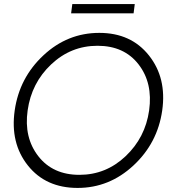

<svg xmlns="http://www.w3.org/2000/svg" viewBox="-20 -923 878 953"><path d="M338.9 -902.8H648.9L643.1 -856.9H333ZM365.2 9.8Q207 9.8 118.4 -101.6Q29.8 -212.9 53 -375Q76.2 -537.1 195.6 -648.4Q314.9 -759.8 473.1 -759.8Q630.4 -759.8 719.2 -647.9Q808.1 -536.1 785.2 -375Q762.2 -212.9 642.3 -101.6Q522.5 9.8 365.2 9.8ZM720.2 -375Q739.3 -511.2 667.7 -603.5Q596.2 -695.8 464.1 -695.8Q332 -695.8 234.1 -603.5Q136.2 -511.2 117.2 -375Q98.1 -240.2 170.2 -147.7Q242.2 -55.2 374 -55.2Q505.9 -55.2 603.5 -147.7Q701.2 -240.2 720.2 -375Z"/></svg>

Font: Oakes Grotesk
Style: Light Italic
Weight: 300
Designer: Samuel Oakes
Foundry: Samuel Oakes
Version: Version 1.0 | wf-rip DC20170320